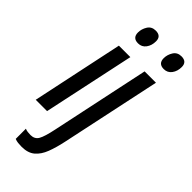

<svg xmlns="http://www.w3.org/2000/svg" viewBox="-313 -785 1066 1066"><g transform="rotate(45 220.5 -251.5)"><path d="M178 -623Q135 -623 135 -666Q135 -693 150.5 -718Q166 -743 198 -743Q241 -743 241 -702Q241 -669 224 -646Q207 -623 178 -623ZM-2 0 112 -539H202L87 0ZM380 -623Q337 -623 337 -666Q337 -693 352.5 -718Q368 -743 400 -743Q443 -743 443 -702Q443 -669 426 -646Q409 -623 380 -623ZM127 240Q112 240 98.5 238.5Q85 237 73 232V152Q81 156 93 157.5Q105 159 116 159Q148 159 162.5 134Q177 109 191 42L314 -539H403L278 49Q266 106 249.5 149Q233 192 204.5 216Q176 240 127 240Z"/></g></svg>

Font: Noto Sans ExtraCondensed Medium
Style: Italic
Weight: 500
Width: 2
Italic angle: -12°
Designer: Monotype Design Team
Foundry: Monotype Imaging Inc.
Version: Version 2.013; ttfautohint (v1.8.4.7-5d5b)